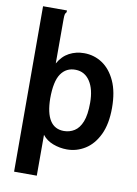

<svg xmlns="http://www.w3.org/2000/svg" viewBox="-92 -731 684 958"><g transform="rotate(10 250.0 -252.0)"><path d="M47 -671H168V-662Q162 -656 160.5 -648.5Q159 -641 159 -625V-401Q181 -440 215 -458Q249 -476 290 -476Q341 -476 382.5 -448.5Q424 -421 449 -366.5Q474 -312 474 -231Q474 -149 448 -95Q422 -41 379.5 -14.5Q337 12 288 12Q251 12 217 -1Q183 -14 163 -40V167H48ZM257 -76Q286 -76 310 -91Q334 -106 348 -141Q362 -176 362 -237Q362 -306 335.5 -346Q309 -386 263 -387Q215 -388 188.5 -349.5Q162 -311 162 -224Q164 -76 257 -76Z"/></g></svg>

Font: Ligconsolata
Style: Bold
Weight: 700
Monospace: yes
Designer: Raph Levien, Cyreal, Brenton Simpson
Foundry: Raph Levien, Cyreal, Google
Version: Version 3.001; ttfautohint (v1.8.2.53-6de2)